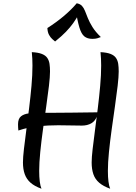

<svg xmlns="http://www.w3.org/2000/svg" viewBox="-20 -1120 831 1171"><path d="M576 -435Q573 -410 563.5 -394.5Q554 -379 540 -370Q526 -361 510.5 -357.5Q495 -354 480 -354Q446 -354 409 -355Q372 -356 335 -356Q274 -356 212.5 -350Q151 -344 92 -324Q91 -331 90.5 -343Q90 -355 90 -362Q90 -396 108 -410.5Q126 -425 156.5 -428.5Q187 -432 224 -432Q241 -432 293 -432Q345 -432 419.5 -433Q494 -434 576 -435ZM704 -684Q704 -652 697.5 -596Q691 -540 681 -471Q671 -402 661 -330Q651 -258 644.5 -192.5Q638 -127 638 -78Q638 -2 652 31Q610 16 585 -5.5Q560 -27 549.5 -57.5Q539 -88 539 -129Q539 -160 545 -211.5Q551 -263 559.5 -327Q568 -391 576.5 -460Q585 -529 591 -596Q597 -663 597 -720Q597 -741 596 -762Q595 -783 593 -802Q632 -800 654.5 -791Q677 -782 687.5 -766.5Q698 -751 701 -730.5Q704 -710 704 -684ZM285 -684Q285 -652 278.5 -596Q272 -540 262 -471Q252 -402 242 -330Q232 -258 225.5 -192.5Q219 -127 219 -78Q219 -41 222.5 -13Q226 15 233 31Q191 16 166.5 -5.5Q142 -27 131 -57.5Q120 -88 120 -129Q120 -160 126 -211.5Q132 -263 140.5 -327Q149 -391 157.5 -460Q166 -529 172 -596Q178 -663 178 -720Q178 -741 177 -762Q176 -783 174 -802Q213 -800 235.5 -791Q258 -782 268.5 -766.5Q279 -751 282 -730.5Q285 -710 285 -684ZM316 -867Q310 -872 299 -881.5Q288 -891 279 -907.5Q270 -924 269 -949Q327 -986 372 -1024.5Q417 -1063 448 -1100Q469 -1096 480 -1084Q491 -1072 498.5 -1053Q506 -1034 516 -1009Q526 -984 544 -955Q562 -926 595 -894Q585 -890 573.5 -886.5Q562 -883 543 -883Q513 -883 494.5 -898Q476 -913 464 -953Q452 -993 440 -1067L461 -1034Q445 -1005 426.5 -979Q408 -953 382 -926Q356 -899 316 -867Z"/></svg>

Font: Merienda
Style: Regular
Weight: 400
Designer: Eduardo Rodriguez Tunni
Foundry: Eduardo Rodriguez Tunni
Version: Version 2.001